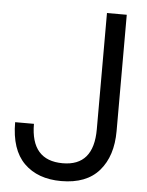

<svg xmlns="http://www.w3.org/2000/svg" viewBox="-51 -722 592 773"><g transform="rotate(5 245.0 -335.0)"><path d="M430 -210Q430 -109 378.5 -49.5Q327 10 225 10Q130 10 75 -44.5Q20 -99 20 -210H96Q96 -62 225 -62Q350 -62 350 -210V-680H430Z"/></g></svg>

Font: TASA Orbiter Display
Style: Regular
Weight: 400
Designer: Weizhong Zhang
Version: Version 1.000;Glyphs 3.1.2 (3151)